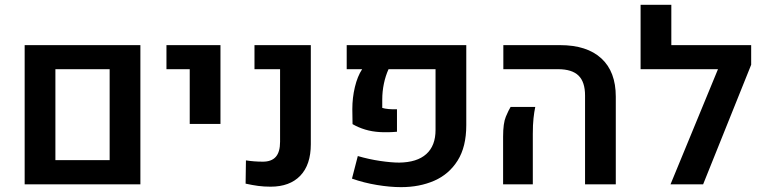

<svg xmlns="http://www.w3.org/2000/svg" viewBox="-20 -770 3193 802"><path d="M83 0V-581.5H566.4V0ZM211.4 -101.1H438V-481H211.4Z M772.5 -252.4V-481H675.3V-581.5H900.9V-252.4Z M1110.4 9.8Q1082.5 9.8 1058.6 6.6Q1034.7 3.4 1005.9 -2.9L1007.3 -100.1Q1041 -94.7 1078.1 -94.7Q1114.3 -94.7 1132.1 -115Q1149.9 -135.3 1149.9 -177.7V-481H1043V-581.5H1278.3V-167.5Q1278.3 -82 1234.4 -36.1Q1190.4 9.8 1110.4 9.8Z M1655.3 11.7Q1609.4 11.7 1554.7 2.7Q1500 -6.3 1450.2 -23.9L1474.6 -118.2Q1521.5 -104.5 1568.1 -97.7Q1614.7 -90.8 1647.9 -90.8Q1722.2 -91.8 1760.7 -126.5Q1799.3 -161.1 1799.3 -227.1V-481H1603Q1590.3 -453.1 1583.5 -420.4Q1576.7 -387.7 1576.7 -354V-319.3Q1587.4 -315.9 1603 -314.5Q1618.7 -313 1638.2 -313.5V-219.7Q1599.6 -216.3 1566.7 -218.3Q1533.7 -220.2 1505.4 -228.8Q1477.1 -237.3 1452.6 -251.5L1451.7 -314Q1451.7 -361.8 1462.4 -406.5Q1473.1 -451.2 1492.7 -481H1428.2V-581.5H1927.7V-247.1Q1927.7 -156.7 1891.6 -99.4Q1855.5 -42 1793.9 -15.1Q1732.4 11.7 1655.3 11.7Z M2423.8 0V-371.1Q2423.8 -427.7 2396.5 -454.3Q2369.1 -481 2311 -481H2082.5V-581.5H2319.3Q2431.6 -581.5 2491.9 -526.1Q2552.2 -470.7 2552.2 -366.2V0ZM2081.5 0V-199.2Q2081.5 -255.4 2093 -282.7Q2104.5 -310.1 2112.8 -323.2H2215.8Q2211.4 -302.7 2208.5 -275.9Q2205.6 -249 2205.6 -210.9V0Z M2655.8 -481V-750H2784.2V-581.5H3072.3V-481ZM3117.7 -499.5 2917 0H2780.8L3020.5 -581.5H3117.7Z"/></svg>

Font: Heebo SemiBold
Style: Regular
Weight: 600
Designer: Oded Ezer
Foundry: Ezer Type House
Version: Version 3.100